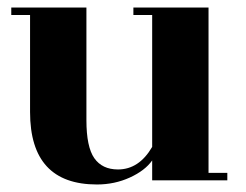

<svg xmlns="http://www.w3.org/2000/svg" viewBox="-20 -480 655 511"><path d="M385 0V-53Q366 -26 325.5 -7.5Q285 11 238 11Q60 11 60 -182V-440H10V-460H210V-160Q210 -89 231 -59Q252 -29 294 -29Q350 -29 385 -89V-440H335V-460H535V-20H585V0Z"/></svg>

Font: Rozha One
Style: Regular
Weight: 400
Designer: Tim Donaldson, Indian Type Foundry
Foundry: Indian Type Foundry
Version: Version 1.301;PS 1.0;hotconv 1.0.78;makeotf.lib2.5.61930; tt